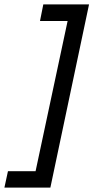

<svg xmlns="http://www.w3.org/2000/svg" viewBox="-83 -688 423 869"><path d="M-63 161 -47 87H78L223 -593H98L113 -668H320L145 161Z"/></svg>

Font: Atkinson Hyperlegible
Style: Italic
Weight: 400
Italic angle: -12°
Designer: Elliott Scott, Megan Eiswerth, Linus Boman, Theodore Petrosky
Foundry: Braille Institute
Version: Version 1.006; ttfautohint (v1.8.3)